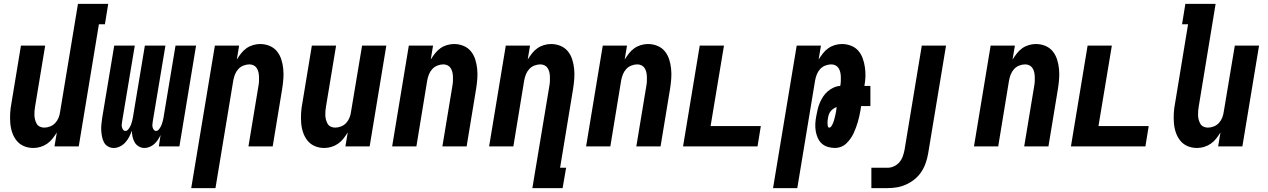

<svg xmlns="http://www.w3.org/2000/svg" viewBox="-20 -755 6540 990"><path d="M152 8Q126 8 103.5 -1.5Q81 -11 66 -29.5Q51 -48 43 -71.5Q35 -95 33 -120.5Q31 -146 32.5 -172Q34 -198 39 -223L88 -520H213L161 -206Q159 -195 158 -183Q157 -171 157.5 -159.5Q158 -148 161 -137Q164 -126 169.5 -116.5Q175 -107 185.5 -102Q196 -97 208 -97Q223 -97 238.5 -103Q254 -109 265 -121Q276 -133 282 -148Q288 -163 290 -179L382 -735H538L521 -630H490L386 0H261L273 -72Q263 -56 251 -40.5Q239 -25 223 -14Q207 -3 188.5 2.5Q170 8 152 8Z M567 8Q550 8 536.5 0Q523 -8 516 -21.5Q509 -35 506 -50.5Q503 -66 502 -82.5Q501 -99 503 -115.5Q505 -132 507 -148L569 -520H675L610 -131Q609 -123 608 -115Q607 -107 608.5 -100Q610 -93 614.5 -86.5Q619 -80 627 -80Q635 -80 641 -87.5Q647 -95 651 -102.5Q655 -110 657.5 -118Q660 -126 662 -134Q664 -142 665.5 -150Q667 -158 668 -166L727 -520H833L768 -131Q767 -123 766 -115Q765 -107 766.5 -100Q768 -93 772.5 -86.5Q777 -80 785 -80Q793 -80 799 -87.5Q805 -95 809 -102.5Q813 -110 815.5 -118Q818 -126 820 -134Q822 -142 823.5 -150Q825 -158 826 -166L885 -520H991L905 0H799L808 -59Q802 -46 794 -34Q786 -22 775.5 -12.5Q765 -3 751.5 2.5Q738 8 725 8Q709 8 695.5 0Q682 -8 674.5 -21Q667 -34 663.5 -49.5Q660 -65 660 -81Q654 -65 646.5 -50Q639 -35 627 -21.5Q615 -8 599 0Q583 8 567 8Z M966 215 1088 -520H1213L1201 -448Q1211 -464 1223 -479.5Q1235 -495 1250.5 -506Q1266 -517 1284.5 -522.5Q1303 -528 1321 -528Q1347 -528 1370 -518.5Q1393 -509 1408 -490.5Q1423 -472 1430.5 -448.5Q1438 -425 1440.5 -399.5Q1443 -374 1441 -348Q1439 -322 1435 -297L1386 0H1261L1313 -314Q1315 -325 1315.5 -337Q1316 -349 1315.5 -360.5Q1315 -372 1312.5 -383Q1310 -394 1304 -403.5Q1298 -413 1288 -418Q1278 -423 1266 -423Q1251 -423 1235.5 -417Q1220 -411 1209 -399Q1198 -387 1192 -372Q1186 -357 1183 -341L1091 215Z M1652 8Q1626 8 1603.5 -1.5Q1581 -11 1566 -29.5Q1551 -48 1543 -71.5Q1535 -95 1533 -120.5Q1531 -146 1532.5 -172Q1534 -198 1539 -223L1588 -520H1713L1661 -206Q1659 -195 1658 -183Q1657 -171 1657.5 -159.5Q1658 -148 1661 -137Q1664 -126 1669.5 -116.5Q1675 -107 1685.5 -102Q1696 -97 1708 -97Q1723 -97 1738.5 -103Q1754 -109 1765 -121Q1776 -133 1782 -148Q1788 -163 1790 -179L1847 -520H1972L1886 0H1761L1773 -72Q1763 -56 1751 -40.5Q1739 -25 1723 -14Q1707 -3 1688.5 2.5Q1670 8 1652 8Z M2002 0 2088 -520H2213L2201 -448Q2211 -464 2223 -479.5Q2235 -495 2250.5 -506Q2266 -517 2284.5 -522.5Q2303 -528 2321 -528Q2347 -528 2370 -518.5Q2393 -509 2408 -490.5Q2423 -472 2430.5 -448.5Q2438 -425 2440.5 -399.5Q2443 -374 2441 -348Q2439 -322 2435 -297L2386 0H2261L2313 -314Q2315 -325 2315.5 -337Q2316 -349 2315.5 -360.5Q2315 -372 2312.5 -383Q2310 -394 2304 -403.5Q2298 -413 2288 -418Q2278 -423 2266 -423Q2251 -423 2235.5 -417Q2220 -411 2209 -399Q2198 -387 2192 -372Q2186 -357 2183 -341L2127 0Z M2725 215 2813 -314Q2815 -325 2815.5 -337Q2816 -349 2815.5 -360.5Q2815 -372 2812.5 -383Q2810 -394 2804 -403.5Q2798 -413 2788 -418Q2778 -423 2766 -423Q2751 -423 2735.5 -417Q2720 -411 2709 -399Q2698 -387 2692 -372Q2686 -357 2683 -341L2627 0H2502L2588 -520H2713L2701 -448Q2711 -464 2723 -479.5Q2735 -495 2750.5 -506Q2766 -517 2784.5 -522.5Q2803 -528 2821 -528Q2847 -528 2870 -518.5Q2893 -509 2908 -490.5Q2923 -472 2930.5 -448.5Q2938 -425 2940.5 -399.5Q2943 -374 2941 -348Q2939 -322 2935 -297L2868 110H2899L2881 215Z M3002 0 3088 -520H3213L3201 -448Q3211 -464 3223 -479.5Q3235 -495 3250.5 -506Q3266 -517 3284.5 -522.5Q3303 -528 3321 -528Q3347 -528 3370 -518.5Q3393 -509 3408 -490.5Q3423 -472 3430.5 -448.5Q3438 -425 3440.5 -399.5Q3443 -374 3441 -348Q3439 -322 3435 -297L3386 0H3261L3313 -314Q3315 -325 3315.5 -337Q3316 -349 3315.5 -360.5Q3315 -372 3312.5 -383Q3310 -394 3304 -403.5Q3298 -413 3288 -418Q3278 -423 3266 -423Q3251 -423 3235.5 -417Q3220 -411 3209 -399Q3198 -387 3192 -372Q3186 -357 3183 -341L3127 0Z M3502 0 3588 -520H3713L3644 -105H3903L3886 0Z M3966 215 4088 -520H4213L4201 -448Q4211 -464 4223 -479.5Q4235 -495 4250.5 -506Q4266 -517 4284.5 -522.5Q4303 -528 4321 -528Q4345 -528 4367.5 -519.5Q4390 -511 4405 -494Q4420 -477 4428 -455Q4436 -433 4439.5 -409.5Q4443 -386 4442.5 -361.5Q4442 -337 4437 -312H4468V-208H4420L4417 -187Q4414 -172 4411 -157Q4408 -142 4403.5 -127Q4399 -112 4393.5 -97Q4388 -82 4381.5 -68Q4375 -54 4365.5 -40.5Q4356 -27 4344 -15.5Q4332 -4 4316.5 2Q4301 8 4286 8Q4267 8 4248.5 2.5Q4230 -3 4217 -15Q4204 -27 4196.5 -44Q4189 -61 4186 -79.5Q4183 -98 4184 -117.5Q4185 -137 4189 -157Q4192 -174 4196 -191Q4200 -208 4207 -224.5Q4214 -241 4224 -256.5Q4234 -272 4248 -284Q4262 -296 4278.5 -303.5Q4295 -311 4312 -312L4313 -314Q4315 -325 4315.5 -337Q4316 -349 4315.5 -360.5Q4315 -372 4312.5 -383Q4310 -394 4304 -403.5Q4298 -413 4288 -418Q4278 -423 4266 -423Q4251 -423 4235.5 -417Q4220 -411 4209 -399Q4198 -387 4192 -372Q4186 -357 4183 -341L4091 215ZM4256 -97Q4262 -97 4266 -103Q4270 -109 4273 -115Q4276 -121 4278 -127Q4280 -133 4281.5 -139Q4283 -145 4284.5 -151Q4286 -157 4287.5 -163Q4289 -169 4290 -175Q4291 -181 4292 -187L4294 -203Q4285 -200 4276.5 -194Q4268 -188 4262 -180Q4256 -172 4253 -162.5Q4250 -153 4249 -144Q4248 -140 4247.5 -135.5Q4247 -131 4247 -126.5Q4247 -122 4247 -118Q4247 -114 4247.5 -109.5Q4248 -105 4249.5 -101Q4251 -97 4256 -97Z M4473 215V110H4557Q4573 110 4589.5 102.5Q4606 95 4617.5 81.5Q4629 68 4635 51Q4641 34 4644 18L4733 -520H4858L4766 35Q4762 59 4754 83Q4746 107 4732 129Q4718 151 4697.5 168Q4677 185 4653 196Q4629 207 4604.5 211Q4580 215 4556 215Z M5002 0 5088 -520H5213L5201 -448Q5211 -464 5223 -479.5Q5235 -495 5250.5 -506Q5266 -517 5284.5 -522.5Q5303 -528 5321 -528Q5347 -528 5370 -518.5Q5393 -509 5408 -490.5Q5423 -472 5430.5 -448.5Q5438 -425 5440.5 -399.5Q5443 -374 5441 -348Q5439 -322 5435 -297L5386 0H5261L5313 -314Q5315 -325 5315.5 -337Q5316 -349 5315.5 -360.5Q5315 -372 5312.5 -383Q5310 -394 5304 -403.5Q5298 -413 5288 -418Q5278 -423 5266 -423Q5251 -423 5235.5 -417Q5220 -411 5209 -399Q5198 -387 5192 -372Q5186 -357 5183 -341L5127 0Z M5502 0 5588 -520H5713L5644 -105H5903L5886 0Z M6152 8Q6126 8 6103.5 -1.5Q6081 -11 6066 -29.5Q6051 -48 6043 -71.5Q6035 -95 6033 -120.5Q6031 -146 6032.5 -172Q6034 -198 6039 -223L6106 -630H6075L6092 -735H6248L6161 -206Q6159 -195 6158 -183Q6157 -171 6157.5 -159.5Q6158 -148 6161 -137Q6164 -126 6169.5 -116.5Q6175 -107 6185.5 -102Q6196 -97 6208 -97Q6223 -97 6238.5 -103Q6254 -109 6265 -121Q6276 -133 6282 -148Q6288 -163 6290 -179L6347 -520H6472L6386 0H6261L6273 -72Q6263 -56 6251 -40.5Q6239 -25 6223 -14Q6207 -3 6188.5 2.5Q6170 8 6152 8Z"/></svg>

Font: Iosevka Extrabold Oblique
Style: Regular
Weight: 800
Italic angle: -9°
Monospace: yes
Designer: Belleve Invis
Foundry: Belleve Invis
Version: Version 32.5.0; ttfautohint (v1.8.4)